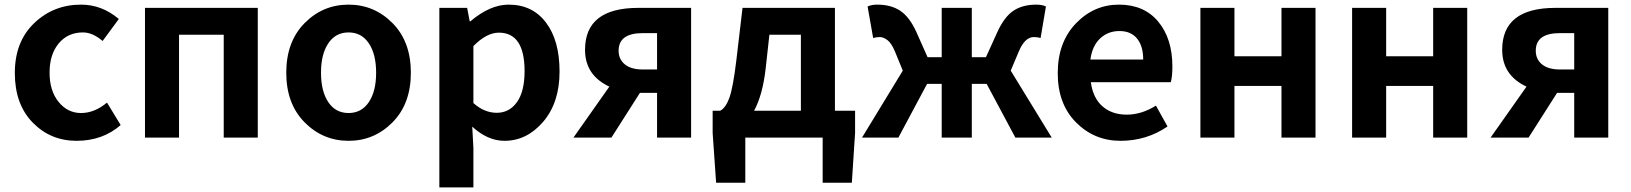

<svg xmlns="http://www.w3.org/2000/svg" viewBox="-20 -594 7042 829"><path d="M501 -54Q423 14 310.5 14Q198 14 121 -65Q44 -144 44 -279Q44 -414 127.5 -494Q211 -574 330 -574Q420 -574 493 -512L423 -417Q380 -454 338 -454Q273 -454 233.5 -406.5Q194 -359 194 -280.5Q194 -202 233 -154Q272 -106 330 -106Q388 -106 442 -151Z M606 0V-560H1093V0H946V-444H753V0Z M1675 -66Q1596 14 1485 14Q1374 14 1295 -66Q1216 -146 1216 -280Q1216 -414 1295 -494Q1374 -574 1485 -574Q1596 -574 1675 -494Q1754 -414 1754 -280Q1754 -146 1675 -66ZM1397.5 -153Q1429 -106 1485 -106Q1541 -106 1572.5 -153Q1604 -200 1604 -280Q1604 -360 1572.5 -407Q1541 -454 1485 -454Q1429 -454 1397.5 -407Q1366 -360 1366 -280Q1366 -200 1397.5 -153Z M1877 215V-560H1997L2008 -502H2011Q2096 -574 2176 -574Q2279 -574 2337.5 -496.5Q2396 -419 2396 -285Q2396 -151 2325.5 -68.5Q2255 14 2158 14Q2086 14 2019 -47L2024 45V215ZM2245 -287Q2245 -453 2134 -453Q2081 -453 2024 -395V-149Q2071 -107 2125 -107Q2179 -107 2212 -153Q2245 -199 2245 -287Z M2817 0V-193H2743L2620 0H2456L2611 -220Q2506 -269 2506 -379Q2506 -560 2736 -560H2964V0ZM2755 -294H2817V-451H2755Q2651 -451 2651 -375Q2651 -338 2678 -316Q2705 -294 2755 -294Z M3286 -299Q3273 -184 3236 -116H3438V-444H3302ZM3198 0V195H3072L3057 -20V-116H3090Q3114 -129 3129.5 -172.5Q3145 -216 3159 -331L3186 -560H3585V-116H3672V-20L3658 195H3532V0Z M3702 0 3878 -289 3844 -372Q3829 -408 3811.5 -421Q3794 -434 3779 -434Q3764 -434 3750 -430L3726 -566Q3743 -574 3768 -574Q3827 -574 3867 -547.5Q3907 -521 3937 -455L3985 -347H4046V-560H4176V-347H4237L4286 -455Q4316 -521 4355.5 -547.5Q4395 -574 4454 -574Q4480 -574 4496 -566L4473 -430Q4459 -434 4444 -434Q4405 -434 4379 -372L4344 -289L4521 0H4364L4240 -232H4176V0H4046V-232H3983L3859 0Z M5021 -48Q4931 14 4818 14Q4705 14 4626 -65.5Q4547 -145 4547 -278Q4547 -411 4625 -492.5Q4703 -574 4811.5 -574Q4920 -574 4981 -500.5Q5042 -427 5042 -307Q5042 -262 5035 -239H4690Q4699 -171 4740 -135Q4781 -99 4845 -99Q4909 -99 4971 -138ZM4688 -337H4916Q4916 -395 4889.5 -427.5Q4863 -460 4813.5 -460Q4764 -460 4730 -428Q4696 -396 4688 -337Z M5163 0V-560H5310V-351H5513V-560H5660V0H5513V-223H5310V0Z M5818 0V-560H5965V-351H6168V-560H6315V0H6168V-223H5965V0Z M6777 0V-193H6703L6580 0H6416L6571 -220Q6466 -269 6466 -379Q6466 -560 6696 -560H6924V0ZM6715 -294H6777V-451H6715Q6611 -451 6611 -375Q6611 -338 6638 -316Q6665 -294 6715 -294Z"/></svg>

Font: Swei Fan Sans CJK TC
Style: Bold
Weight: 700
Version: Version 2.130